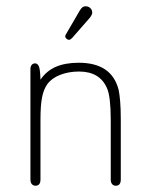

<svg xmlns="http://www.w3.org/2000/svg" viewBox="-20 -584 479 612"><path d="M109 -330Q108 -365 103.5 -373.5Q99 -382 92 -382Q85 -382 81 -377Q77 -372 77 -364V-12Q77 -2 81.5 3Q86 8 93 8Q101 8 105 3Q109 -2 109 -12V-202Q109 -248 114 -273.5Q119 -299 131 -316Q145 -335 172 -345.5Q199 -356 232 -356Q298 -356 321 -303Q327 -290 330 -264Q333 -238 333 -202V-12Q333 -2 337.5 3Q342 8 349 8Q357 8 361 3Q365 -2 365 -12V-205Q365 -237 363 -261Q361 -285 358 -298Q336 -384 231 -384Q188 -384 158 -371Q128 -358 109 -330ZM274 -544Q274 -550 271 -554.5Q268 -559 263.5 -561.5Q259 -564 253 -564Q247 -564 243 -561Q239 -558 234 -550L191 -476Q188 -472 188 -468Q188 -464 192 -460.5Q196 -457 200 -457Q202 -457 204.5 -458.5Q207 -460 210 -463L266 -527Q274 -537 274 -544Z"/></svg>

Font: Beiruti ExtraLight
Style: Regular
Weight: 250
Designer: Arlette Boutros
Foundry: Boutros
Version: Version 1.41